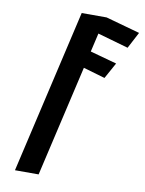

<svg xmlns="http://www.w3.org/2000/svg" viewBox="-92 -917 738 975"><g transform="rotate(10 276.5 -429.5)"><path d="M509.1 -719.3 553.4 -803.6 377.5 -852.5H249L53.9 -7.5H175.9L308.2 -580.5L420.1 -547.9L465.6 -630.3L328.4 -668.1L350.7 -764.5Z"/></g></svg>

Font: Stormning
Style: LightObl
Weight: 400
Designer: Robert Jablonski, Mew Too
Foundry: Cannot Into Space Fonts
Version: Version 0.90